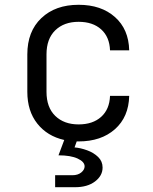

<svg xmlns="http://www.w3.org/2000/svg" viewBox="-20 -580 640 801"><path d="M210 201V151H282Q305 151 319 139.5Q333 128 333 114Q333 95 304 81.5Q275 68 224 68L248 4Q177 -12 135.5 -64.5Q94 -117 94 -197V-353Q94 -449 152.5 -504.5Q211 -560 308 -560Q402 -560 459.5 -509Q517 -458 519 -370H439Q437 -426 402 -457.5Q367 -489 308 -489Q247 -489 210.5 -453.5Q174 -418 174 -353V-197Q174 -132 210.5 -96.5Q247 -61 308 -61Q367 -61 402 -92.5Q437 -124 439 -180H519Q517 -92 459.5 -41Q402 10 308 10Q304 10 300 10L291 35Q316 37 343.5 47Q371 57 389.5 75Q408 93 408 119Q408 153 376.5 177Q345 201 293 201Z"/></svg>

Font: JetBrains Mono NL Light
Style: Regular
Weight: 300
Monospace: yes
Designer: Philipp Nurullin, Konstantin Bulenkov
Foundry: JetBrains
Version: Version 2.305; ttfautohint (v1.8.4.7-5d5b)